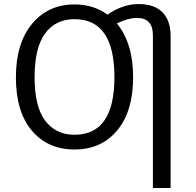

<svg xmlns="http://www.w3.org/2000/svg" viewBox="-20 -722 961 943"><path d="M660.2 -702.1Q737.8 -702.1 777.8 -661.9Q817.9 -621.6 817.9 -544.9V201.2H731V-547.9Q731 -633.8 653.8 -633.8Q607.9 -633.8 554.2 -606.9Q633.8 -509.3 633.8 -342.8Q633.8 -175.3 555.7 -81.5Q477.5 12.2 346.2 12.2Q214.8 12.2 136.5 -80.3Q58.1 -172.9 58.1 -341.8Q58.1 -509.3 137.2 -604.7Q216.3 -700.2 346.2 -700.2Q439.9 -700.2 507.8 -649.9Q583 -702.1 660.2 -702.1ZM346.2 -60.1Q542 -60.1 542 -342.8Q542 -627.9 346.2 -627.9Q253.4 -627.9 201.7 -558.1Q149.9 -488.3 149.9 -341.8Q149.9 -197.8 202.1 -128.9Q254.4 -60.1 346.2 -60.1Z"/></svg>

Font: Fira Sans Book
Style: Regular
Weight: 350
Designer: Carrois Corporate & Edenspiekermann AG
Foundry: Carrois Corporate GbR & Edenspiekermann AG
Version: Version 4.203;PS 004.203;hotconv 1.0.88;makeotf.lib2.5.64775